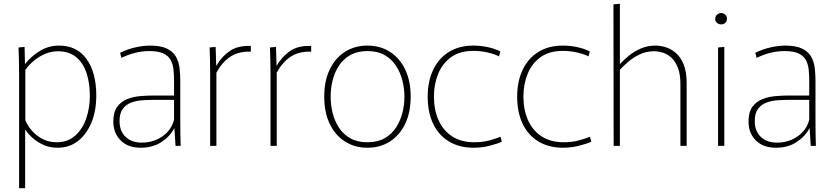

<svg xmlns="http://www.w3.org/2000/svg" viewBox="-20 -771 4408 1015"><path d="M81 -385Q81 -424 80 -456.5Q79 -489 78 -520L110 -523L112 -433H113Q142 -471 189 -500.5Q236 -530 292 -530Q387 -530 438 -458.5Q489 -387 489 -266Q489 -184 463 -122Q437 -60 391.5 -25Q346 10 285 10Q242 10 208.5 -5.5Q175 -21 151.5 -42.5Q128 -64 115 -84H113V224H81ZM280 -19Q338 -19 377 -53.5Q416 -88 435.5 -144Q455 -200 455 -265Q455 -331 437.5 -384.5Q420 -438 382.5 -469Q345 -500 286 -500Q251 -500 218 -486Q185 -472 158 -449Q131 -426 114 -401V-135Q125 -108 147.5 -81.5Q170 -55 203.5 -37Q237 -19 280 -19Z M724 10Q656 10 617.5 -29Q579 -68 579 -129Q579 -179 600 -207Q621 -235 653.5 -247.5Q686 -260 722.5 -263Q759 -266 790 -266H900V-344Q900 -376 897 -404Q894 -432 882 -454Q870 -476 843.5 -488.5Q817 -501 770 -501Q731 -501 693.5 -491.5Q656 -482 622 -465L615 -492Q656 -512 697.5 -521Q739 -530 773 -530Q830 -530 862.5 -514Q895 -498 910 -471.5Q925 -445 929 -412Q933 -379 933 -346V-133Q933 -104 933.5 -67.5Q934 -31 935 0H908L902 -93H901Q878 -49 832.5 -19.5Q787 10 724 10ZM729 -17Q791 -17 839 -50.5Q887 -84 900 -139V-243H790Q764 -243 733 -241Q702 -239 674.5 -229Q647 -219 629.5 -196Q612 -173 612 -131Q612 -78 644 -47.5Q676 -17 729 -17Z M1091 0V-388Q1091 -428 1090 -459Q1089 -490 1088 -520L1120 -523L1123 -424H1124Q1151 -471 1194 -501Q1237 -531 1306 -528V-498Q1240 -500 1196.5 -470.5Q1153 -441 1124 -387V0Z M1410 0V-388Q1410 -428 1409 -459Q1408 -490 1407 -520L1439 -523L1442 -424H1443Q1470 -471 1513 -501Q1556 -531 1625 -528V-498Q1559 -500 1515.5 -470.5Q1472 -441 1443 -387V0Z M1922 10Q1855 10 1803.5 -23Q1752 -56 1723 -116.5Q1694 -177 1694 -260Q1694 -343 1723 -403.5Q1752 -464 1803.5 -497Q1855 -530 1922 -530Q1990 -530 2041.5 -497Q2093 -464 2122 -403.5Q2151 -343 2151 -260Q2151 -177 2122 -116.5Q2093 -56 2041.5 -23Q1990 10 1922 10ZM1922 -19Q1976 -19 2013 -40Q2050 -61 2073 -96Q2096 -131 2107 -173.5Q2118 -216 2118 -260Q2118 -304 2107 -346.5Q2096 -389 2073 -424Q2050 -459 2013 -480Q1976 -501 1922 -501Q1869 -501 1832 -480Q1795 -459 1772 -424Q1749 -389 1738.5 -346.5Q1728 -304 1728 -260Q1728 -216 1738.5 -173.5Q1749 -131 1772 -96Q1795 -61 1832 -40Q1869 -19 1922 -19Z M2484 10Q2408 10 2353.5 -23Q2299 -56 2270 -116.5Q2241 -177 2241 -260Q2241 -342 2270.5 -403Q2300 -464 2354 -497Q2408 -530 2482 -530Q2520 -530 2558 -522Q2596 -514 2625 -499L2618 -473Q2592 -486 2556 -494Q2520 -502 2482 -502Q2411 -502 2365 -469Q2319 -436 2296.5 -381Q2274 -326 2274 -260Q2274 -191 2298 -136.5Q2322 -82 2369.5 -50.5Q2417 -19 2487 -19Q2533 -19 2570 -29.5Q2607 -40 2626 -48L2633 -22Q2610 -11 2568.5 -0.5Q2527 10 2484 10Z M2957 10Q2881 10 2826.5 -23Q2772 -56 2743 -116.5Q2714 -177 2714 -260Q2714 -342 2743.5 -403Q2773 -464 2827 -497Q2881 -530 2955 -530Q2993 -530 3031 -522Q3069 -514 3098 -499L3091 -473Q3065 -486 3029 -494Q2993 -502 2955 -502Q2884 -502 2838 -469Q2792 -436 2769.5 -381Q2747 -326 2747 -260Q2747 -191 2771 -136.5Q2795 -82 2842.5 -50.5Q2890 -19 2960 -19Q3006 -19 3043 -29.5Q3080 -40 3099 -48L3106 -22Q3083 -11 3041.5 -0.5Q3000 10 2957 10Z M3223 -748 3257 -751V-433H3258Q3277 -454 3304.5 -476.5Q3332 -499 3367.5 -514.5Q3403 -530 3447 -530Q3469 -530 3497 -522Q3525 -514 3551 -492.5Q3577 -471 3593.5 -432Q3610 -393 3610 -330V0H3577V-326Q3577 -379 3563.5 -413Q3550 -447 3529 -466Q3508 -485 3484 -492.5Q3460 -500 3438 -500Q3397 -500 3363 -484Q3329 -468 3302.5 -445.5Q3276 -423 3257 -402V0H3224Z M3793 -642Q3780 -642 3770.5 -650Q3761 -658 3761 -671Q3761 -685 3770.5 -693.5Q3780 -702 3793 -702Q3805 -702 3814 -693.5Q3823 -685 3823 -671Q3823 -658 3814 -650Q3805 -642 3793 -642ZM3776 -520 3809 -523V0H3776Z M4082 10Q4014 10 3975.5 -29Q3937 -68 3937 -129Q3937 -179 3958 -207Q3979 -235 4011.5 -247.5Q4044 -260 4080.5 -263Q4117 -266 4148 -266H4258V-344Q4258 -376 4255 -404Q4252 -432 4240 -454Q4228 -476 4201.5 -488.5Q4175 -501 4128 -501Q4089 -501 4051.5 -491.5Q4014 -482 3980 -465L3973 -492Q4014 -512 4055.5 -521Q4097 -530 4131 -530Q4188 -530 4220.5 -514Q4253 -498 4268 -471.5Q4283 -445 4287 -412Q4291 -379 4291 -346V-133Q4291 -104 4291.5 -67.5Q4292 -31 4293 0H4266L4260 -93H4259Q4236 -49 4190.5 -19.5Q4145 10 4082 10ZM4087 -17Q4149 -17 4197 -50.5Q4245 -84 4258 -139V-243H4148Q4122 -243 4091 -241Q4060 -239 4032.5 -229Q4005 -219 3987.5 -196Q3970 -173 3970 -131Q3970 -78 4002 -47.5Q4034 -17 4087 -17Z"/></svg>

Font: Murecho ExtraLight
Style: Regular
Weight: 200
Designer: Neil Summerour
Foundry: Positype
Version: Version 1.010; ttfautohint (v1.8.3)